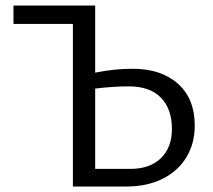

<svg xmlns="http://www.w3.org/2000/svg" viewBox="-20 -678 776 698"><path d="M688 -222Q688 -156 657.5 -106Q627 -56 571 -28Q515 0 440 0H245V-591H29V-658H326V-414Q396 -428 462 -428Q566 -428 627 -373.5Q688 -319 688 -222ZM605 -209Q605 -282 565 -323Q525 -364 448 -364Q392 -364 326 -356V-64H453Q525 -64 565 -103Q605 -142 605 -209Z"/></svg>

Font: Ysabeau Medium
Style: Regular
Weight: 500
Designer: Christian Thalmann (Catharsis Fonts)
Version: Version 0.003